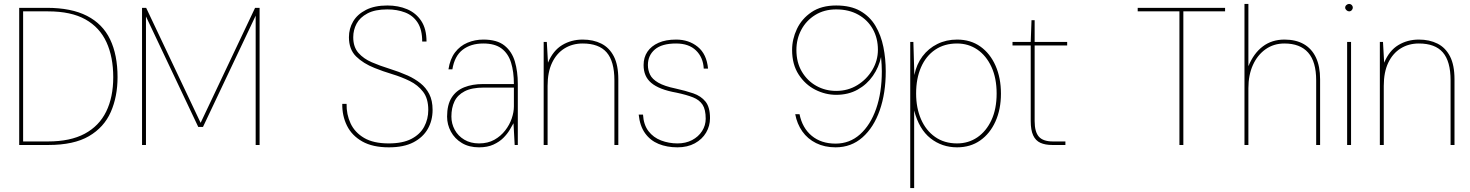

<svg xmlns="http://www.w3.org/2000/svg" viewBox="-20 -740 7505 980"><path d="M78 0V-700H219Q344 -700 424 -659Q504 -618 542 -539Q580 -460 580 -346Q580 -247 545.5 -168.5Q511 -90 434 -45Q357 0 227 0ZM98 -18H225Q339 -18 412.5 -57.5Q486 -97 522 -170.5Q558 -244 558 -346Q558 -449 523.5 -524.5Q489 -600 416 -641Q343 -682 225 -682H98Z M705 0V-700H726L1004 -113L1282 -700H1305V0H1285V-660L1016 -92H992L725 -656V0Z M1965 12Q1882 12 1829 -18Q1776 -48 1751 -98.5Q1726 -149 1727 -210H1749Q1748 -156 1769.5 -110Q1791 -64 1838.5 -36Q1886 -8 1964 -8Q2035 -8 2079.5 -31Q2124 -54 2145 -93Q2166 -132 2166 -179Q2166 -237 2139.5 -271.5Q2113 -306 2071.5 -326.5Q2030 -347 1982 -361.5Q1934 -376 1892 -393Q1834 -416 1797.5 -452Q1761 -488 1761 -550Q1761 -594 1782.5 -630.5Q1804 -667 1848 -689.5Q1892 -712 1957 -712Q2013 -712 2058 -693Q2103 -674 2130 -633.5Q2157 -593 2157 -528H2135Q2135 -589 2111.5 -625Q2088 -661 2047.5 -676.5Q2007 -692 1957 -692Q1894 -692 1855.5 -671.5Q1817 -651 1800 -619Q1783 -587 1783 -550Q1783 -500 1809.5 -470Q1836 -440 1878 -422Q1920 -404 1968.5 -389Q2017 -374 2062 -354Q2097 -338 2125.5 -315.5Q2154 -293 2171 -260Q2188 -227 2188 -179Q2188 -125 2163.5 -82Q2139 -39 2090 -13.5Q2041 12 1965 12Z M2425 12Q2374 12 2337.5 -10Q2301 -32 2281.5 -68Q2262 -104 2262 -145Q2262 -205 2285 -241.5Q2308 -278 2349.5 -294.5Q2391 -311 2445 -311H2603Q2603 -374 2588.5 -420.5Q2574 -467 2540 -492.5Q2506 -518 2447 -518Q2383 -518 2341.5 -486Q2300 -454 2289 -386H2269Q2277 -439 2302.5 -472.5Q2328 -506 2366 -522Q2404 -538 2447 -538Q2517 -538 2555 -507.5Q2593 -477 2608 -426Q2623 -375 2623 -312V0H2607L2601 -111Q2594 -98 2581.5 -77Q2569 -56 2549 -36Q2529 -16 2498.5 -2Q2468 12 2425 12ZM2425 -8Q2470 -8 2503 -26.5Q2536 -45 2558.5 -74Q2581 -103 2592 -135.5Q2603 -168 2603 -197V-293H2450Q2388 -293 2351.5 -274Q2315 -255 2299.5 -222Q2284 -189 2284 -145Q2284 -109 2301 -77.5Q2318 -46 2350 -27Q2382 -8 2425 -8Z M2755 0V-526H2771L2777 -420Q2803 -482 2849.5 -510Q2896 -538 2954 -538Q3008 -538 3049 -517.5Q3090 -497 3113 -452.5Q3136 -408 3136 -335V0H3116V-330Q3116 -427 3076.5 -472.5Q3037 -518 2954 -518Q2902 -518 2861.5 -493Q2821 -468 2798 -420Q2775 -372 2775 -302V0Z M3438 12Q3384 12 3341.5 -5.5Q3299 -23 3272.5 -60Q3246 -97 3240 -155H3262Q3265 -103 3290 -70.5Q3315 -38 3354.5 -23Q3394 -8 3438 -8Q3480 -8 3512.5 -25Q3545 -42 3563.5 -71Q3582 -100 3582 -134Q3582 -181 3566 -205.5Q3550 -230 3517.5 -243Q3485 -256 3433 -267Q3388 -275 3356 -287.5Q3324 -300 3304 -317Q3284 -334 3274.5 -356.5Q3265 -379 3265 -408Q3265 -447 3284.5 -476Q3304 -505 3341 -521.5Q3378 -538 3431 -538Q3496 -538 3541.5 -501Q3587 -464 3594 -390H3572Q3569 -447 3532.5 -482.5Q3496 -518 3431 -518Q3358 -518 3322.5 -487.5Q3287 -457 3287 -408Q3287 -382 3298 -359Q3309 -336 3340 -318Q3371 -300 3429 -288Q3479 -277 3518.5 -263.5Q3558 -250 3581 -221.5Q3604 -193 3604 -137Q3604 -97 3584 -63Q3564 -29 3526.5 -8.5Q3489 12 3438 12Z M4245 12Q4189 12 4145.5 -9.5Q4102 -31 4075 -69.5Q4048 -108 4039 -157H4061Q4075 -87 4123 -47Q4171 -7 4245 -7Q4317 -7 4370 -54.5Q4423 -102 4452 -185Q4481 -268 4481 -376Q4481 -393 4480 -409Q4479 -425 4477 -449Q4466 -397 4435.5 -353Q4405 -309 4357.5 -282.5Q4310 -256 4248 -256Q4193 -256 4141.5 -282Q4090 -308 4056.5 -359.5Q4023 -411 4023 -485Q4023 -540 4047.5 -592Q4072 -644 4122 -678Q4172 -712 4248 -712Q4322 -712 4371 -684Q4420 -656 4448.5 -608Q4477 -560 4489 -500Q4501 -440 4501 -376Q4501 -265 4470.5 -177.5Q4440 -90 4382.5 -39Q4325 12 4245 12ZM4248 -276Q4308 -276 4356 -305.5Q4404 -335 4432.5 -383Q4461 -431 4461 -486Q4461 -545 4435 -591.5Q4409 -638 4361 -665Q4313 -692 4248 -692Q4187 -692 4141 -663.5Q4095 -635 4070 -588Q4045 -541 4045 -485Q4045 -421 4073 -374Q4101 -327 4147 -301.5Q4193 -276 4248 -276Z M4626 220V-526H4642L4647 -357Q4658 -412 4688.5 -452.5Q4719 -493 4764.5 -515.5Q4810 -538 4865 -538Q4934 -538 4984 -502.5Q5034 -467 5061.5 -404.5Q5089 -342 5089 -262Q5089 -182 5061 -120Q5033 -58 4983 -23Q4933 12 4865 12Q4788 12 4729.5 -34Q4671 -80 4646 -176V220ZM4865 -8Q4923 -8 4968.5 -39Q5014 -70 5040.5 -127Q5067 -184 5067 -263Q5067 -341 5040.5 -398.5Q5014 -456 4968.5 -487Q4923 -518 4865 -518Q4800 -518 4753 -486Q4706 -454 4681 -396.5Q4656 -339 4656 -263Q4656 -189 4681 -131.5Q4706 -74 4753 -41Q4800 -8 4865 -8Z M5351 0Q5315 0 5290.5 -11Q5266 -22 5253.5 -49Q5241 -76 5241 -122V-508H5148V-526H5241L5245 -637H5261V-526H5427V-508H5261V-122Q5261 -67 5282.5 -42.5Q5304 -18 5354 -18H5418V0Z M6000 0V-682H5787V-700H6233V-682H6020V0Z M6332 0V-720H6352V-402Q6379 -468 6425.5 -503Q6472 -538 6536 -538Q6594 -538 6634.5 -515Q6675 -492 6696.5 -447Q6718 -402 6718 -335V0H6698V-330Q6698 -425 6657 -471.5Q6616 -518 6536 -518Q6481 -518 6439.5 -488.5Q6398 -459 6375 -408Q6352 -357 6352 -290V0Z M6856 0V-526H6876V0ZM6866 -682Q6859 -682 6852.5 -688Q6846 -694 6846 -701Q6846 -709 6852.5 -714.5Q6859 -720 6866 -720Q6874 -720 6879.5 -714.5Q6885 -709 6885 -701Q6885 -694 6879.5 -688Q6874 -682 6866 -682Z M7023 0V-526H7039L7045 -420Q7071 -482 7117.5 -510Q7164 -538 7222 -538Q7276 -538 7317 -517.5Q7358 -497 7381 -452.5Q7404 -408 7404 -335V0H7384V-330Q7384 -427 7344.5 -472.5Q7305 -518 7222 -518Q7170 -518 7129.5 -493Q7089 -468 7066 -420Q7043 -372 7043 -302V0Z"/></svg>

Font: DM Sans 9pt Thin
Style: Regular
Weight: 250
Version: Version 4.004;gftools[0.9.30]